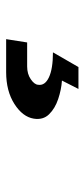

<svg xmlns="http://www.w3.org/2000/svg" viewBox="159 -216 281 640"><g transform="rotate(90 300.0 104.5)"><path d="M110 225 121 155H201Q226 155 243.5 143Q261 131 262 119Q266 96 237.5 82.5Q209 69 154 69L203 -16H276L248 39Q278 41 309.5 51.5Q341 62 360.5 82Q380 102 375 133Q369 170 326 197.5Q283 225 220 225Z"/></g></svg>

Font: JetBrains Mono NL ExtraBold
Style: Italic
Weight: 800
Italic angle: -9°
Monospace: yes
Designer: Philipp Nurullin, Konstantin Bulenkov
Foundry: JetBrains
Version: Version 2.305; ttfautohint (v1.8.4.7-5d5b)